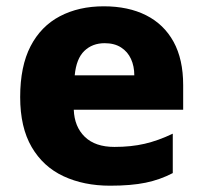

<svg xmlns="http://www.w3.org/2000/svg" viewBox="-20 -579 643 609"><path d="M309 -559Q387 -559 443.5 -530.5Q500 -502 530.5 -446.5Q561 -391 561 -309V-231H214Q216 -177 249 -145Q282 -113 343 -113Q396 -113 439 -123Q482 -133 528 -155V-30Q488 -9 442 0.5Q396 10 329 10Q246 10 181.5 -20Q117 -50 80.5 -112.5Q44 -175 44 -271Q44 -369 77 -432.5Q110 -496 170 -527.5Q230 -559 309 -559ZM312 -442Q273 -442 247.5 -417.5Q222 -393 217 -340H406Q406 -369 395.5 -392Q385 -415 364 -428.5Q343 -442 312 -442Z"/></svg>

Font: Noto Sans Hebrew ExtraBold
Style: Regular
Weight: 800
Designer: Monotype Design Team
Foundry: Monotype Imaging Inc.
Version: Version 2.003